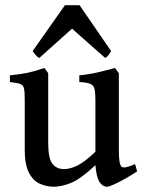

<svg xmlns="http://www.w3.org/2000/svg" viewBox="-20 -705 554 739"><path d="M507.8 -45.4Q485.8 -30.8 461.7 -17.1Q437.5 -3.4 418.2 5.1Q398.9 13.7 391.6 13.7Q375.5 13.7 363.3 -4.2Q351.1 -22 347.2 -69.3Q290.5 -16.1 253.7 -1.2Q216.8 13.7 187.5 13.7Q159.2 13.7 133.3 2.2Q107.4 -9.3 91.3 -40.3Q75.2 -71.3 75.2 -128.9V-322.8Q75.2 -352.1 72.3 -365Q69.3 -377.9 57.4 -382.1Q45.4 -386.2 18.1 -389.2V-415Q57.6 -418.9 86.9 -425Q116.2 -431.2 150.9 -443.4L165.5 -423.3V-156.2Q165.5 -95.7 181.4 -75Q197.3 -54.2 226.6 -54.2Q250.5 -54.2 279.3 -68.6Q308.1 -83 347.2 -121.1V-322.8Q347.2 -350.6 343.3 -364.3Q339.4 -377.9 326.2 -382.8Q313 -387.7 285.2 -389.2V-415Q324.7 -418.9 358.6 -427Q392.6 -435.1 422.4 -443.4L437.5 -423.3V-125Q437.5 -71.3 448.2 -63Q453.6 -59.1 465.1 -61.3Q476.6 -63.5 500 -73.2ZM407.7 -508.3Q402.3 -499.5 397.2 -492.4Q392.1 -485.4 384.8 -481.9L257.3 -594.7L131.3 -481.9Q124 -485.4 117.9 -492.4Q111.8 -499.5 105.5 -508.3L230 -685.1H286.1Z"/></svg>

Font: Namdhinggo Medium
Style: Regular
Weight: 500
Designer: Victor Gaultney
Foundry: SIL International
Version: Version 3.001